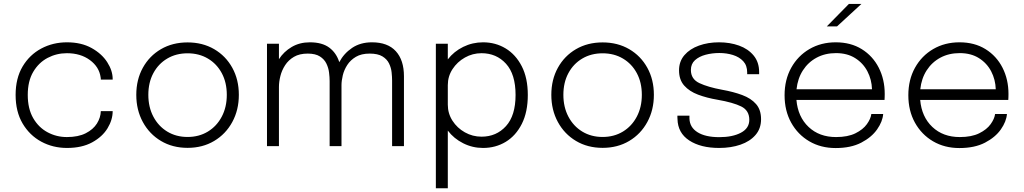

<svg xmlns="http://www.w3.org/2000/svg" viewBox="-20 -758 5313 996"><path d="M327.5 9.5Q254.5 9.5 194 -23.2Q133.5 -56 97.2 -117.5Q61 -179 61 -265.5Q61 -352 97.2 -413Q133.5 -474 194 -506.2Q254.5 -538.5 327.5 -538.5Q401.5 -538.5 454.8 -509Q508 -479.5 536.2 -435.5Q564.5 -391.5 564.5 -348V-345H503Q503 -347.5 502.8 -350.8Q502.5 -354 502 -357Q494.5 -411 446.2 -446.5Q398 -482 327 -482Q273.5 -482 227.2 -457.8Q181 -433.5 152.5 -385.5Q124 -337.5 124 -265.5Q124 -194 152.2 -145.2Q180.5 -96.5 226.8 -71.8Q273 -47 327 -47Q386 -47 424.8 -66.8Q463.5 -86.5 482.8 -117.2Q502 -148 503 -181.5H564.5Q564.5 -136.5 537.8 -92.5Q511 -48.5 458 -19.5Q405 9.5 327.5 9.5Z M953 9Q875 9 815 -26.8Q755 -62.5 721 -125Q687 -187.5 687 -266Q687 -345 721 -406.5Q755 -468 815 -503Q875 -538 953 -538Q1031 -538 1091 -503Q1151 -468 1185 -406.5Q1219 -345 1219 -266Q1219 -187.5 1185 -125Q1151 -62.5 1091 -26.8Q1031 9 953 9ZM953 -47.5Q1012.5 -47.5 1058.5 -75.5Q1104.5 -103.5 1130.5 -153Q1156.5 -202.5 1156.5 -266Q1156.5 -330 1130.5 -378.5Q1104.5 -427 1058.5 -454.2Q1012.5 -481.5 953 -481.5Q893.5 -481.5 847.5 -454.2Q801.5 -427 775.5 -378.5Q749.5 -330 749.5 -266Q749.5 -202.5 775.5 -153Q801.5 -103.5 847.5 -75.5Q893.5 -47.5 953 -47.5Z M1365 0V-531H1427V-451Q1452 -490 1493 -514.2Q1534 -538.5 1587.5 -538.5Q1651 -538.5 1688 -511Q1725 -483.5 1740 -435.5Q1763.5 -480.5 1806.5 -509.5Q1849.5 -538.5 1909.5 -538.5Q1991.5 -538.5 2033.5 -492.2Q2075.5 -446 2075.5 -362.5V0H2014V-340Q2014 -359 2011.5 -382.8Q2009 -406.5 1998.2 -428.8Q1987.5 -451 1963.8 -465.5Q1940 -480 1897.5 -480Q1854.5 -480 1826.2 -463.2Q1798 -446.5 1781.5 -421Q1765 -395.5 1758.2 -367.2Q1751.5 -339 1751.5 -316V0H1690V-337.5Q1690 -357 1687 -381.5Q1684 -406 1673.2 -428.2Q1662.5 -450.5 1639.5 -465.2Q1616.5 -480 1576 -480Q1533.5 -480 1505 -463.2Q1476.5 -446.5 1459.2 -420Q1442 -393.5 1434.5 -363.5Q1427 -333.5 1427 -307V0Z M2241 218.5V-531H2303V-450Q2334.5 -491 2382.8 -514.8Q2431 -538.5 2486 -538.5Q2550.5 -538.5 2603 -506.8Q2655.5 -475 2686.8 -414Q2718 -353 2718 -265.5Q2718 -177 2687 -115.5Q2656 -54 2603.5 -22.2Q2551 9.5 2486 9.5Q2431 9.5 2382.8 -14.8Q2334.5 -39 2303 -80.5V218.5ZM2303 -215Q2303 -169.5 2327.2 -131.8Q2351.5 -94 2391.5 -71.5Q2431.5 -49 2478 -49Q2555 -49 2604.8 -103.8Q2654.5 -158.5 2654.5 -265.5Q2654.5 -373 2604.8 -427.5Q2555 -482 2478 -482Q2431.5 -482 2391.8 -459.5Q2352 -437 2327.5 -399.5Q2303 -362 2303 -316.5V-219Z M3106 9Q3028 9 2968 -26.8Q2908 -62.5 2874 -125Q2840 -187.5 2840 -266Q2840 -345 2874 -406.5Q2908 -468 2968 -503Q3028 -538 3106 -538Q3184 -538 3244 -503Q3304 -468 3338 -406.5Q3372 -345 3372 -266Q3372 -187.5 3338 -125Q3304 -62.5 3244 -26.8Q3184 9 3106 9ZM3106 -47.5Q3165.5 -47.5 3211.5 -75.5Q3257.5 -103.5 3283.5 -153Q3309.5 -202.5 3309.5 -266Q3309.5 -330 3283.5 -378.5Q3257.5 -427 3211.5 -454.2Q3165.5 -481.5 3106 -481.5Q3046.5 -481.5 3000.5 -454.2Q2954.5 -427 2928.5 -378.5Q2902.5 -330 2902.5 -266Q2902.5 -202.5 2928.5 -153Q2954.5 -103.5 3000.5 -75.5Q3046.5 -47.5 3106 -47.5Z M3710.5 9.5Q3614.5 9.5 3555.2 -29.5Q3496 -68.5 3494.5 -140.5Q3494 -145 3494 -149.8Q3494 -154.5 3494 -158H3556.5Q3556.5 -154.5 3556.5 -151.2Q3556.5 -148 3556.5 -143Q3558 -97 3598.8 -71.8Q3639.5 -46.5 3711.5 -46.5Q3780 -46.5 3823.5 -69.5Q3867 -92.5 3867 -136.5Q3867 -185 3825 -205.8Q3783 -226.5 3702.5 -240.5Q3646.5 -250 3601.2 -267Q3556 -284 3529.2 -314.2Q3502.5 -344.5 3502.5 -393Q3502.5 -439.5 3530.5 -472Q3558.5 -504.5 3605.8 -521.5Q3653 -538.5 3710 -538.5Q3766.5 -538.5 3813.8 -521.5Q3861 -504.5 3889.5 -470Q3918 -435.5 3918 -384V-373H3856V-382Q3856 -418.5 3835.5 -440.5Q3815 -462.5 3782 -472.8Q3749 -483 3711.5 -483Q3674 -483 3640.2 -474Q3606.5 -465 3585.2 -445.8Q3564 -426.5 3564 -395Q3564 -347.5 3608.2 -326.8Q3652.5 -306 3725.5 -292.5Q3784.5 -282 3830.2 -265Q3876 -248 3902 -218.2Q3928 -188.5 3928 -139.5Q3928 -91 3899.2 -57.8Q3870.5 -24.5 3821.2 -7.5Q3772 9.5 3710.5 9.5Z M4561.5 -166.5Q4558.5 -127.5 4530 -86.8Q4501.5 -46 4447.8 -18Q4394 10 4315 10Q4238 10 4178.2 -25Q4118.5 -60 4084.2 -121.8Q4050 -183.5 4050 -264Q4050 -344.5 4084.5 -406.5Q4119 -468.5 4179 -503.5Q4239 -538.5 4315.5 -538.5Q4393.5 -538.5 4450.5 -503Q4507.5 -467.5 4538.5 -406.8Q4569.5 -346 4569.5 -270.5Q4569.5 -264.5 4569.2 -254.2Q4569 -244 4568.5 -239.5H4111.5Q4119 -152 4174.5 -99.5Q4230 -47 4317 -47Q4378 -47 4417.5 -66.5Q4457 -86 4477 -114Q4497 -142 4500 -166.5ZM4316.5 -482.5Q4260.5 -482.5 4216.5 -459Q4172.5 -435.5 4145.2 -393.2Q4118 -351 4112 -295H4503.5Q4502 -345 4479.8 -387.8Q4457.5 -430.5 4416.2 -456.5Q4375 -482.5 4316.5 -482.5ZM4269 -621 4383.5 -737.5H4448.5L4322 -621Z M5203.5 -166.5Q5200.5 -127.5 5172 -86.8Q5143.5 -46 5089.8 -18Q5036 10 4957 10Q4880 10 4820.2 -25Q4760.5 -60 4726.2 -121.8Q4692 -183.5 4692 -264Q4692 -344.5 4726.5 -406.5Q4761 -468.5 4821 -503.5Q4881 -538.5 4957.5 -538.5Q5035.5 -538.5 5092.5 -503Q5149.5 -467.5 5180.5 -406.8Q5211.5 -346 5211.5 -270.5Q5211.5 -264.5 5211.2 -254.2Q5211 -244 5210.5 -239.5H4753.5Q4761 -152 4816.5 -99.5Q4872 -47 4959 -47Q5020 -47 5059.5 -66.5Q5099 -86 5119 -114Q5139 -142 5142 -166.5ZM4958.5 -482.5Q4902.5 -482.5 4858.5 -459Q4814.5 -435.5 4787.2 -393.2Q4760 -351 4754 -295H5145.5Q5144 -345 5121.8 -387.8Q5099.5 -430.5 5058.2 -456.5Q5017 -482.5 4958.5 -482.5Z"/></svg>

Font: Epilogue Light
Style: Regular
Weight: 300
Designer: Tyler Finck
Foundry: Etcetera Type Co
Version: Version 2.111; ttfautohint (v1.8.3)